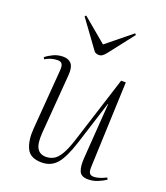

<svg xmlns="http://www.w3.org/2000/svg" viewBox="-141 -854 836 965"><g transform="rotate(20 277.0 -371.5)"><path d="M24 -487Q41 -501 64.5 -512Q88 -523 116 -523Q146 -523 160.5 -505Q175 -487 172 -446L147 -126Q143 -68 158 -44Q173 -20 205 -20Q226 -20 244.5 -29.5Q263 -39 280.5 -67Q298 -95 316 -151L430 -509H455L437 -51Q436 -27 442.5 -17.5Q449 -8 465 -8Q477 -8 493 -12.5Q509 -17 531 -28L536 -18Q516 -5 492.5 4.5Q469 14 442 14Q405 14 395 -11Q385 -36 388 -79L409 -376H407L333 -143Q305 -56 274.5 -21Q244 14 194 14Q133 14 113.5 -27Q94 -68 99 -132L124 -453Q126 -476 119.5 -486.5Q113 -497 96 -497Q62 -497 30 -478ZM147 -750 153 -757 282 -649 415 -757 421 -750 316 -615Q308 -605 299.5 -598.5Q291 -592 280 -592Q268 -592 257 -599Z"/></g></svg>

Font: Literata 72pt ExtraLight
Style: Italic
Weight: 200
Italic angle: -2°
Designer: Latin by Veronika Burian and Jose Scaglione. Greek by Irene Vlachou. Cyrillic by Vera Evstafieva
Foundry: TypeTogether
Version: Version 3.002